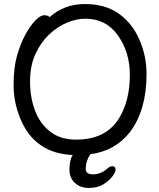

<svg xmlns="http://www.w3.org/2000/svg" viewBox="-20 -739 785 945"><path d="M354 -51.8Q495.1 -51.8 560.1 -147.9Q619.1 -235.8 619.1 -371.1Q619.1 -481 561 -564Q502.9 -647 398.9 -647Q356.9 -647 309.6 -627.4Q262.2 -607.9 221.2 -568.8Q180.2 -529.8 154.1 -472.4Q127.9 -415 127.9 -337.9Q127.9 -259.8 152.3 -194.8Q176.8 -129.9 227.3 -90.8Q277.8 -51.8 354 -51.8ZM321.8 97.2Q321.8 47.9 337.9 23.9Q151.9 16.1 81.1 -152.8Q46.9 -233.9 46.9 -319.8Q46.9 -404.8 63.5 -463.9Q80.1 -522.9 104.5 -567.9Q128.9 -612.8 154.1 -638.4Q179.2 -664.1 198.2 -664.1Q215.8 -664.1 224.1 -654.8Q296.9 -719.2 397 -719.2Q497.1 -719.2 563.5 -672.6Q629.9 -626 665.5 -545.4Q701.2 -464.8 701.2 -375Q701.2 -198.2 621.1 -90.8Q547.9 3.9 424.8 20Q401.9 53.2 401.9 91.8Q401.9 119.1 437 119.1Q476.1 119.1 506.8 91.8Q520 79.1 533.2 79.1Q548.8 79.1 548.8 96.2Q548.8 109.9 531.5 131.3Q514.2 152.8 486.6 169.4Q459 186 417 186Q375 186 348.4 161.1Q321.8 136.2 321.8 97.2Z"/></svg>

Font: LXGW WenKai Screen
Style: Regular
Weight: 400
Designer: LXGW / Fontworks Inc.
Foundry: LXGW / Fontworks Inc.
Version: Version 1.510;January 18,2025